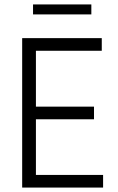

<svg xmlns="http://www.w3.org/2000/svg" viewBox="-20 -846 530 866"><path d="M445 0H80V-674H439V-617H142V-365H404V-308H142V-57H445ZM392 -781H129V-826H392Z"/></svg>

Font: Hind Siliguri Light
Style: Regular
Weight: 300
Designer: Jyotish Sonowal
Foundry: Indian Type Foundry
Version: Version 1.001;PS 1.0;hotconv 1.0.86;makeotf.lib2.5.63406; tt